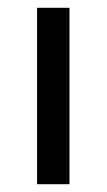

<svg xmlns="http://www.w3.org/2000/svg" viewBox="-20 -472 273 492"><path d="M75 0V-452H158V0Z"/></svg>

Font: Belleza
Style: Regular
Weight: 400
Designer: Eduardo Rodriguez Tunni
Foundry: Eduardo Rodriguez Tunni
Version: Version 1.001